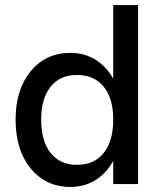

<svg xmlns="http://www.w3.org/2000/svg" viewBox="-20 -720 611 751"><path d="M520 -700.2V0H422.9V-90.8Q396 -42 353 -15.4Q310.1 11.2 255.9 11.2Q159.2 11.2 100.1 -61Q41 -133.3 41 -252Q41 -369.6 100.1 -441.4Q159.2 -513.2 255.9 -513.2Q310.1 -513.2 353 -486.8Q396 -460.4 422.9 -412.1V-700.2ZM141.1 -252Q141.1 -168 178 -121.6Q214.8 -75.2 280.8 -75.2Q348.1 -75.2 385.5 -121.6Q422.9 -168 422.9 -252Q422.9 -335 385.5 -380.9Q348.1 -426.8 280.8 -426.8Q214.8 -426.8 178 -380.9Q141.1 -335 141.1 -252Z"/></svg>

Font: Overused Grotesk Medium
Style: Regular
Weight: 500
Version: Version 0.002